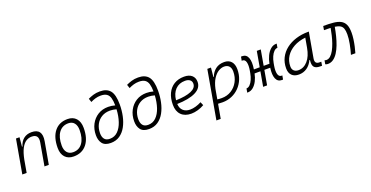

<svg xmlns="http://www.w3.org/2000/svg" viewBox="-32 -1640 5337 2763"><g transform="rotate(-20 2636.5 -258.5)"><path d="M44.4 0 135.7 -517.6H189.9L176.8 -377H184.6Q204.1 -448.7 253.2 -488Q302.2 -527.3 374.5 -527.3Q543 -527.3 510.3 -340.3L450.2 0H383.8L444.3 -344.2Q455.1 -405.3 433.6 -435.8Q412.1 -466.3 355 -466.3Q308.6 -466.3 268.3 -440.4Q228 -414.6 196.5 -354.2Q165 -293.9 144.5 -191.9L110.8 0Z M831.1 9.8Q747.1 9.8 700 -41.5Q652.8 -92.8 652.8 -184.1Q652.8 -346.2 725.1 -436.8Q797.4 -527.3 925.8 -527.3Q1009.8 -527.3 1056.9 -474.9Q1104 -422.4 1104 -328.6Q1104 -168.9 1031.7 -79.6Q959.5 9.8 831.1 9.8ZM843.8 -50.8Q935.5 -50.8 986.8 -122.1Q1038.1 -193.4 1038.1 -320.3Q1038.1 -389.2 1006.3 -427.7Q974.6 -466.3 917 -466.3Q824.2 -466.3 771.7 -395.3Q719.2 -324.2 719.2 -197.3Q719.2 -128.4 752 -89.6Q784.7 -50.8 843.8 -50.8Z M1398.4 9.8Q1308.1 9.8 1270 -40.5Q1231.9 -90.8 1232.4 -168.5Q1232.9 -261.2 1271.5 -334.2Q1310.1 -407.2 1378.2 -449.7Q1446.3 -492.2 1536.1 -492.2Q1587.9 -492.2 1641.1 -477.1Q1640.6 -546.4 1627.4 -591.6Q1614.3 -636.7 1582 -658.9Q1549.8 -681.2 1491.2 -681.2Q1447.3 -681.2 1409.2 -669.9Q1371.1 -658.7 1335 -640.6L1316.4 -696.3Q1354.5 -714.8 1399.2 -728.5Q1443.8 -742.2 1500 -742.2Q1606.4 -742.2 1656.7 -679.4Q1707 -616.7 1707 -467.3Q1707 -377.4 1689 -292.2Q1670.9 -207 1633.5 -138.9Q1596.2 -70.8 1537.6 -30.5Q1479 9.8 1398.4 9.8ZM1639.6 -418Q1589.8 -432.6 1542.5 -432.6Q1467.8 -432.6 1413.1 -398.9Q1358.4 -365.2 1328.6 -307.4Q1298.8 -249.5 1298.3 -176.3Q1298.3 -116.7 1324.5 -84Q1350.6 -51.3 1406.7 -51.3Q1478.5 -51.3 1528.6 -100.6Q1578.6 -149.9 1606.4 -233.2Q1634.3 -316.4 1639.6 -418Z M1984.4 9.8Q1894 9.8 1856 -40.5Q1817.9 -90.8 1818.4 -168.5Q1818.8 -261.2 1857.4 -334.2Q1896 -407.2 1964.1 -449.7Q2032.2 -492.2 2122.1 -492.2Q2173.8 -492.2 2227.1 -477.1Q2226.6 -546.4 2213.4 -591.6Q2200.2 -636.7 2168 -658.9Q2135.7 -681.2 2077.1 -681.2Q2033.2 -681.2 1995.1 -669.9Q1957 -658.7 1920.9 -640.6L1902.3 -696.3Q1940.4 -714.8 1985.1 -728.5Q2029.8 -742.2 2085.9 -742.2Q2192.4 -742.2 2242.7 -679.4Q2293 -616.7 2293 -467.3Q2293 -377.4 2274.9 -292.2Q2256.8 -207 2219.5 -138.9Q2182.1 -70.8 2123.5 -30.5Q2064.9 9.8 1984.4 9.8ZM2225.6 -418Q2175.8 -432.6 2128.4 -432.6Q2053.7 -432.6 1999 -398.9Q1944.3 -365.2 1914.6 -307.4Q1884.8 -249.5 1884.3 -176.3Q1884.3 -116.7 1910.4 -84Q1936.5 -51.3 1992.7 -51.3Q2064.5 -51.3 2114.5 -100.6Q2164.6 -149.9 2192.4 -233.2Q2220.2 -316.4 2225.6 -418Z M2635.7 -51.3Q2675.8 -51.3 2721.4 -64.2Q2767.1 -77.1 2809.6 -100.1L2832 -47.4Q2785.6 -20.5 2732.7 -5.4Q2679.7 9.8 2631.3 9.8Q2532.7 9.8 2477.8 -45.7Q2422.9 -101.1 2422.9 -199.7Q2422.9 -301.3 2457.8 -374.5Q2492.7 -447.8 2557.4 -487.5Q2622.1 -527.3 2711.4 -527.3Q2786.6 -527.3 2828.6 -491.2Q2870.6 -455.1 2870.6 -390.6Q2870.6 -295.4 2769 -245.1Q2667.5 -194.8 2486.3 -190.9Q2489.7 -125 2529.1 -88.1Q2568.4 -51.3 2635.7 -51.3ZM2488.3 -246.6Q2640.1 -250.5 2722.4 -285.9Q2804.7 -321.3 2804.7 -387.7Q2804.7 -424.3 2778.3 -445.3Q2752 -466.3 2704.1 -466.3Q2612.8 -466.3 2555.9 -408Q2499 -349.6 2488.3 -246.6Z M3001 224.6H2935.1L2974.6 -0.5Q2974.6 -0.5 2974.1 -0.5L2975.1 -2L3065.9 -517.6H3121.6L3108.4 -381.8L3107.4 -377H3114.7Q3140.1 -445.8 3192.9 -486.6Q3245.6 -527.3 3326.2 -527.3Q3394.5 -527.3 3432.6 -484.9Q3470.7 -442.4 3470.7 -364.7Q3470.7 -284.7 3443.4 -216.6Q3416 -148.4 3366.9 -97.7Q3317.9 -46.9 3252 -18.6Q3186 9.8 3108.9 9.8Q3075.7 9.8 3039.6 6.8ZM3050.8 -55.7Q3081.1 -51.3 3119.6 -51.3Q3200.7 -51.3 3265.1 -91.1Q3329.6 -130.9 3366.9 -199.7Q3404.3 -268.6 3404.3 -355Q3404.3 -408.2 3377.7 -437.3Q3351.1 -466.3 3303.2 -466.3Q3259.8 -466.3 3215.3 -439.5Q3170.9 -412.6 3134.3 -355.7Q3097.7 -298.8 3077.6 -208Z M3495.6 0.5Q3493.7 0.5 3491.9 0.2Q3490.2 0 3488.8 0L3499.5 -60.1Q3528.8 -60.5 3554.2 -86.4Q3579.6 -112.3 3597.9 -154.3Q3616.2 -196.3 3625 -245.1L3631.8 -282.7Q3646 -363.8 3633.5 -410.9Q3621.1 -458 3582 -458Q3577.6 -458 3570.8 -457L3581.5 -517.1Q3585.9 -517.6 3590.1 -517.8Q3594.2 -518.1 3598.1 -518.1Q3663.6 -518.1 3687.3 -455.6Q3710.9 -393.1 3692.9 -280.8L3782.2 -281.2L3823.7 -517.6H3884.3L3842.8 -281.2H3931.6Q3942.9 -343.8 3969 -397.7Q3995.1 -451.7 4033.9 -484.9Q4072.8 -518.1 4121.1 -518.1Q4123 -518.1 4124.8 -517.8Q4126.5 -517.6 4128.4 -517.6L4117.7 -457.5Q4088.4 -457 4063 -431.2Q4037.6 -405.3 4019.3 -363.3Q4001 -321.3 3992.2 -272L3985.4 -234.9Q3971.2 -153.8 3983.9 -106.7Q3996.6 -59.6 4037.1 -59.6Q4040.5 -59.6 4048.3 -60.5L4037.6 -0.5Q4033.2 0 4029.1 0.2Q4024.9 0.5 4021 0.5Q3956.5 0.5 3931.9 -58.6Q3907.2 -117.7 3922.4 -223.6H3832.5L3793 0H3732.4L3772 -223.6L3682.6 -223.1Q3670.9 -164.1 3645 -113Q3619.1 -62 3581.3 -30.8Q3543.5 0.5 3495.6 0.5Z M4279.3 10.3Q4210 10.3 4171.9 -27.8Q4133.8 -65.9 4133.8 -135.3Q4133.8 -223.1 4169.7 -294.7Q4205.6 -366.2 4270.5 -417Q4335.4 -467.8 4422.9 -495.1Q4510.3 -522.5 4612.8 -522.5H4622.1L4553.7 -135.7Q4539.6 -53.7 4613.3 -53.7H4642.6L4632.8 4.9H4606Q4536.6 4.9 4512 -27.6Q4487.3 -60.1 4498 -133.3H4489.3Q4457 -64 4402.6 -26.9Q4348.1 10.3 4279.3 10.3ZM4294.4 -50.8Q4375.5 -50.8 4436 -119.1Q4496.6 -187.5 4518.6 -312.5L4544.4 -458Q4441.4 -446.8 4363.8 -403.6Q4286.1 -360.4 4243.2 -293Q4200.2 -225.6 4200.2 -141.1Q4200.2 -98.1 4225.1 -74.5Q4250 -50.8 4294.4 -50.8Z M5077.1 0Q5099.1 -74.7 5114.3 -153.6Q5129.4 -232.4 5129.4 -295.4Q5129.4 -350.6 5117.4 -384.3Q5105.5 -418 5076.4 -435.3Q5047.4 -452.6 4996.6 -460L4996.1 -456.5Q4984.9 -391.6 4968.3 -325.4Q4951.7 -259.3 4929 -199.2Q4906.2 -139.2 4876.2 -92Q4846.2 -44.9 4808.1 -17.6Q4770 9.8 4722.7 9.8Q4713.9 9.8 4703.4 7.8Q4692.9 5.9 4683.1 0.5L4693.4 -57.1Q4704.6 -53.7 4710.2 -52.5Q4715.8 -51.3 4720.7 -51.3Q4755.4 -51.3 4784.7 -77.6Q4814 -104 4837.9 -147.9Q4861.8 -191.9 4880.6 -246.1Q4899.4 -300.3 4912.8 -356.9Q4926.3 -413.6 4935.1 -463.9V-464.8Q4913.1 -465.8 4887.9 -466.3Q4862.8 -466.8 4834 -466.8L4844.2 -527.3Q4931.6 -527.8 4997.3 -521.5Q5063 -515.1 5107.2 -492.7Q5151.4 -470.2 5173.3 -424.1Q5195.3 -377.9 5195.3 -298.8Q5195.3 -251.5 5188 -198.5Q5180.7 -145.5 5169.2 -94.2Q5157.7 -43 5145 0Z"/></g></svg>

Font: Cascadia Code Light
Style: Italic
Weight: 300
Italic angle: -10°
Monospace: yes
Designer: Aaron Bell
Foundry: Saja Typeworks
Version: Version 2404.023; ttfautohint (v1.8.4)